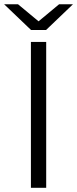

<svg xmlns="http://www.w3.org/2000/svg" viewBox="-34 -901 370 921"><path d="M114.3 0V-700H187.6V0ZM115.1 -757 -14.3 -880.6H52.4L178.9 -775.5H123L249.5 -880.6H316.1L186.8 -757Z"/></svg>

Font: Montserrat Thin
Style: Regular
Weight: 100
Designer: Julieta Ulanovsky
Foundry: Julieta Ulanovsky
Version: Version 9.000